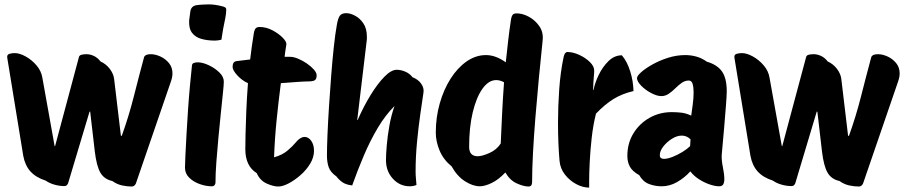

<svg xmlns="http://www.w3.org/2000/svg" viewBox="-20 -835 4137 875"><path d="M580 15Q559 15 536 10Q513 5 492 -10Q455 -18 437.5 -48Q420 -78 412 -145L391 -326H388L291 -2Q290 3 285.5 8Q281 13 273 13Q251 13 228 6.5Q205 0 188 -12Q144 -26 119 -53.5Q94 -81 86 -125L13 -572Q11 -586 22.5 -589.5Q34 -593 47 -593Q69 -593 96.5 -578Q124 -563 146 -537.5Q168 -512 173 -481L229 -169H231L340 -576Q342 -583 351.5 -585.5Q361 -588 374 -588Q391 -588 408 -580Q425 -572 438 -555Q464 -543 480.5 -521Q497 -499 500 -476L531 -216H535Q567 -305 590 -396Q613 -487 637 -576Q643 -588 667 -588Q688 -588 711 -577.5Q734 -567 750 -547.5Q766 -528 766 -500Q766 -483 758 -461L600 -1Q599 4 593.5 9.5Q588 15 580 15Z M945 14Q919 14 890.5 4Q862 -6 842.5 -25Q823 -44 823 -71Q823 -87 825 -128Q827 -169 830 -223.5Q833 -278 837 -336.5Q841 -395 846 -448Q851 -501 855 -538Q856 -546 865 -548.5Q874 -551 880 -551Q903 -551 931 -538Q959 -525 979.5 -505Q1000 -485 1000 -463Q1000 -450 996 -411.5Q992 -373 986.5 -320Q981 -267 975.5 -209Q970 -151 966 -96.5Q962 -42 962 -2Q962 3 958 8.5Q954 14 945 14ZM959 -650Q926 -650 898.5 -657.5Q871 -665 855.5 -685Q840 -705 842 -742Q844 -761 847.5 -783.5Q851 -806 873 -811Q885 -813 902 -814Q919 -815 932 -815Q960 -815 994 -806Q1011 -802 1011 -793Q1011 -770 1004 -739Q997 -708 989 -654Q973 -650 959 -650Z M1248 15Q1226 15 1195.5 1.5Q1165 -12 1150 -46Q1124 -62 1111 -89.5Q1098 -117 1098 -154Q1098 -178 1099 -224Q1100 -270 1102.5 -330Q1105 -390 1110 -456Q1083 -468 1061.5 -491.5Q1040 -515 1040 -530Q1040 -542 1044.5 -549Q1049 -556 1062 -557Q1090 -561 1120 -564Q1124 -596 1128 -626Q1132 -656 1137 -685Q1140 -701 1146 -706.5Q1152 -712 1163 -712Q1193 -712 1221.5 -697Q1250 -682 1268.5 -663Q1287 -644 1285 -632Q1280 -602 1277 -576Q1291 -576 1303 -576Q1318 -576 1338.5 -567.5Q1359 -559 1378 -546Q1397 -533 1410 -518.5Q1423 -504 1423 -492Q1423 -474 1414 -469Q1405 -464 1386 -464Q1369 -464 1334 -461.5Q1299 -459 1260 -456Q1249 -371 1240.5 -287Q1232 -203 1229 -118Q1267 -129 1290 -148.5Q1313 -168 1327.5 -185.5Q1342 -203 1355 -208Q1361 -211 1368 -211Q1386 -211 1398.5 -193Q1411 -175 1411 -148Q1411 -118 1393.5 -89Q1376 -60 1349 -36.5Q1322 -13 1295 1Q1268 15 1248 15Z M1848 14Q1802 14 1770.5 -20.5Q1739 -55 1739 -105Q1739 -130 1742.5 -172Q1746 -214 1754.5 -262Q1763 -310 1778 -352Q1736 -310 1701.5 -252Q1667 -194 1638.5 -127Q1610 -60 1585 10Q1558 7 1542 -3.5Q1526 -14 1513 -31Q1486 -50 1478 -73Q1470 -96 1470 -126Q1470 -163 1472.5 -222.5Q1475 -282 1479.5 -352Q1484 -422 1489.5 -492.5Q1495 -563 1501.5 -623Q1508 -683 1515 -721Q1520 -751 1528.5 -763Q1537 -775 1558 -775Q1576 -775 1598 -763.5Q1620 -752 1636 -728.5Q1652 -705 1652 -667Q1652 -663 1652 -658Q1652 -653 1651 -648L1608 -288H1610Q1637 -350 1669 -402Q1701 -454 1732 -485.5Q1763 -517 1788 -517Q1807 -517 1827 -508.5Q1847 -500 1860 -483Q1886 -473 1899.5 -453.5Q1913 -434 1910 -414Q1904 -374 1895.5 -315Q1887 -256 1880.5 -188Q1874 -120 1874 -54Q1874 -38 1875.5 -22Q1877 -6 1878 8Q1863 14 1848 14Z M2167 14Q2135 14 2099 -9Q2063 -32 2038 -77Q2001 -107 1983.5 -148.5Q1966 -190 1966 -231Q1966 -300 1984 -363.5Q2002 -427 2033.5 -476.5Q2065 -526 2106.5 -555Q2148 -584 2195 -584Q2239 -584 2285 -551Q2290 -598 2295.5 -646.5Q2301 -695 2309 -748Q2311 -759 2315.5 -766.5Q2320 -774 2335 -774Q2362 -774 2390.5 -758.5Q2419 -743 2438 -715.5Q2457 -688 2453 -651Q2444 -566 2435.5 -476Q2427 -386 2420 -300Q2413 -214 2409 -138.5Q2405 -63 2405 -6Q2405 15 2389 15Q2367 15 2335.5 1Q2304 -13 2283 -49Q2252 -16 2220.5 -1Q2189 14 2167 14ZM2118 -166Q2118 -123 2157 -123Q2177 -123 2210 -137.5Q2243 -152 2262 -181Q2265 -254 2268.5 -322.5Q2272 -391 2277 -460Q2259 -470 2241 -470Q2207 -470 2179 -431Q2151 -392 2134.5 -323.5Q2118 -255 2118 -166Z M2665 20Q2636 20 2606 4Q2576 -12 2554.5 -39.5Q2533 -67 2530 -102Q2527 -134 2525 -179Q2523 -224 2523 -276Q2523 -349 2528.5 -428Q2534 -507 2549 -577Q2554 -598 2566 -598Q2591 -598 2619.5 -585Q2648 -572 2668 -552.5Q2688 -533 2688 -513Q2688 -502 2686 -482.5Q2684 -463 2683 -425H2685Q2691 -457 2708.5 -493.5Q2726 -530 2753 -556.5Q2780 -583 2814 -583Q2838 -555 2852 -510Q2866 -465 2867 -420Q2815 -408 2775.5 -383.5Q2736 -359 2696 -317Q2683 -265 2676.5 -206.5Q2670 -148 2667.5 -96.5Q2665 -45 2665 -12.5Q2665 20 2665 20Z M2996 14Q2965 14 2937.5 3.5Q2910 -7 2893 -37Q2862 -54 2850.5 -75.5Q2839 -97 2839 -124Q2839 -182 2866.5 -227Q2894 -272 2940 -298Q2986 -324 3041 -324Q3064 -324 3085.5 -321.5Q3107 -319 3130 -308Q3133 -328 3137 -358Q3141 -388 3141 -414Q3141 -437 3136.5 -452.5Q3132 -468 3119 -468Q3102 -468 3087 -457.5Q3072 -447 3057.5 -432.5Q3043 -418 3027.5 -407.5Q3012 -397 2994 -397Q2974 -397 2947.5 -411Q2921 -425 2902 -444.5Q2883 -464 2883 -479Q2883 -489 2902 -506Q2921 -523 2953 -541Q2985 -559 3024 -571.5Q3063 -584 3103 -584Q3129 -584 3154 -577Q3179 -570 3201 -554Q3249 -540 3270.5 -509Q3292 -478 3292 -419Q3292 -401 3288.5 -356Q3285 -311 3280 -251.5Q3275 -192 3269 -128Q3268 -104 3274.5 -72.5Q3281 -41 3281 -18Q3281 -4 3276 5Q3271 14 3257 14Q3239 14 3214 5.5Q3189 -3 3165 -18.5Q3141 -34 3126 -54Q3100 -25 3066 -5.5Q3032 14 2996 14ZM3006 -111Q3022 -111 3045 -120Q3068 -129 3090 -142.5Q3112 -156 3125 -169L3127 -200Q3110 -217 3087 -217Q3065 -217 3042 -202.5Q3019 -188 3003 -167.5Q2987 -147 2987 -128Q2987 -118 2992.5 -114.5Q2998 -111 3006 -111Z M3894 15Q3873 15 3850 10Q3827 5 3806 -10Q3769 -18 3751.5 -48Q3734 -78 3726 -145L3705 -326H3702L3605 -2Q3604 3 3599.5 8Q3595 13 3587 13Q3565 13 3542 6.5Q3519 0 3502 -12Q3458 -26 3433 -53.5Q3408 -81 3400 -125L3327 -572Q3325 -586 3336.5 -589.5Q3348 -593 3361 -593Q3383 -593 3410.5 -578Q3438 -563 3460 -537.5Q3482 -512 3487 -481L3543 -169H3545L3654 -576Q3656 -583 3665.5 -585.5Q3675 -588 3688 -588Q3705 -588 3722 -580Q3739 -572 3752 -555Q3778 -543 3794.5 -521Q3811 -499 3814 -476L3845 -216H3849Q3881 -305 3904 -396Q3927 -487 3951 -576Q3957 -588 3981 -588Q4002 -588 4025 -577.5Q4048 -567 4064 -547.5Q4080 -528 4080 -500Q4080 -483 4072 -461L3914 -1Q3913 4 3907.5 9.5Q3902 15 3894 15Z"/></svg>

Font: Protest Riot
Style: Regular
Weight: 400
Designer: Octavio Pardo
Foundry: Ashler Design
Version: Version 2.005; ttfautohint (v1.8.4.7-5d5b)